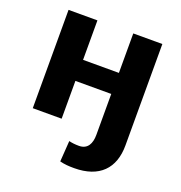

<svg xmlns="http://www.w3.org/2000/svg" viewBox="-133 -642 914 969"><g transform="rotate(20 324.0 -157.5)"><path d="M354.8 99C334.3 99 316.3 97 300.9 93L293.2 205C318.3 211.3 339.6 213 370.2 213C505.3 213 574.8 140.1 574.8 17V-528H418.6V-316H226.1V-528H71V0H226.1V-203H418.6V17C418.6 63.1 401.5 99 354.8 99Z"/></g></svg>

Font: Asimov
Style: Wid
Weight: 500
Designer: Google
Version: Version 2.000980; 2014